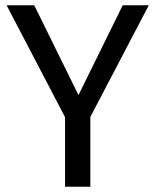

<svg xmlns="http://www.w3.org/2000/svg" viewBox="-20 -709 590 729"><path d="M323 0H227V-264L5 -689H110L278 -348L446 -689H545L323 -265Z"/></svg>

Font: Trujillo
Style: Regular
Weight: 400
Designer: Fira Sans original fonts by bBox Type GmbH, Carrois Corporate GbR, & Edenspiekermann AG / Changes by Cristiano Sobral
Foundry: Fira Sans original fonts by bBox Type GmbH, Carrois Corporate GbR, & Edenspiekermann AG / Changes by Cristiano Sobral
Version: Version 4.301;October 17, 2021;FontCreator 14.0.0.2814 64-bi